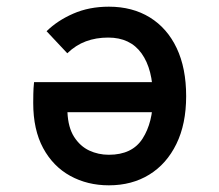

<svg xmlns="http://www.w3.org/2000/svg" viewBox="-20 -543 656 575"><path d="M306 12Q242 12 190.5 -16.2Q139 -44.5 109.2 -99.5Q79.5 -154.5 79.5 -234.5Q79.5 -246.5 79.8 -262Q80 -277.5 82 -297H451V-207H182Q184 -161 202 -133Q220 -105 247.2 -92.2Q274.5 -79.5 306 -79.5Q376 -79.5 407 -128Q438 -176.5 438 -251Q438 -335.5 404 -383Q370 -430.5 304 -430.5Q267.5 -430.5 237.2 -419.2Q207 -408 181.5 -383.5L119.5 -449.5Q152 -481.5 199.5 -502.2Q247 -523 306 -523Q376.5 -523 428.8 -490.8Q481 -458.5 509.2 -398.8Q537.5 -339 537.5 -255Q537.5 -171.5 508.2 -111.8Q479 -52 427 -20Q375 12 306 12Z"/></svg>

Font: Overpass Mono SemiBold
Style: Regular
Weight: 600
Monospace: yes
Designer: Delve Withrington, Dave Bailey
Foundry: Delve Fonts LLC
Version: Version 4.000